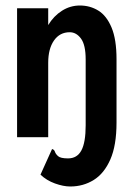

<svg xmlns="http://www.w3.org/2000/svg" viewBox="-20 -498 478 697"><path d="M235 179Q210 179 179.5 168Q149 157 127 136L169 43Q177 45 179.5 53Q182 61 191 69Q200 77 227 77Q260 77 275.5 48Q291 19 291 -43V-282Q291 -335 274 -358Q257 -381 233 -381Q197 -381 176 -351Q155 -321 155 -270V0H42V-468H155V-407Q175 -440 205 -459Q235 -478 270 -478Q307 -478 337 -459.5Q367 -441 385 -398Q403 -355 403 -283V-53Q403 30 380.5 81Q358 132 320 155.5Q282 179 235 179Z"/></svg>

Font: Inconsolata SemiCondensed ExtraBold
Style: Regular
Weight: 800
Width: 4
Monospace: yes
Designer: Raph Levien, Cyreal, Brenton Simpson
Foundry: Raph Levien, Cyreal, Google
Version: Version 3.100; ttfautohint (v1.8.4.7-5d5b)